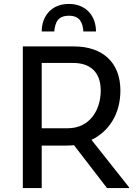

<svg xmlns="http://www.w3.org/2000/svg" viewBox="-20 -956 700 976"><path d="M330 -876C384 -876 400 -844 404 -796H468C468 -872 420 -936 330 -936C240 -936 192 -872 192 -796H256C260 -844 276 -876 330 -876ZM445 -245C530 -286 592 -372 592 -496C592 -640 500 -720 356 -720H96V0H192V-216H320C332 -216 344 -217 356 -218L524 0H636V-4ZM192 -304V-636H352C436 -636 492 -592 492 -496C492 -396 436 -304 324 -304Z"/></svg>

Font: Kufam Arabic Latin Roman Normal
Style: Regular
Weight: 400
Designer: Wael Morcos & Artur Schmal
Version: Version 1.200;PS 001.200;hotconv 1.0.88;makeotf.lib2.5.64775